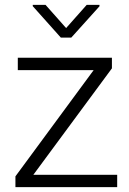

<svg xmlns="http://www.w3.org/2000/svg" viewBox="-20 -764 527 784"><path d="M458.5 -50.3V0H43V-43.9L362.3 -477.5H52.7V-528.3H437V-484.9L116.2 -50.3ZM166 -744.1 250 -649.4 334 -744.1H386.2V-738.3L271 -610.4H228.5L113.8 -738.8V-744.1Z"/></svg>

Font: Vazirmatn RD FD ExtraLight
Style: Regular
Weight: 200
Designer: Saber Rastikerdar
Foundry: Saber Rastikerdar
Version: Version 33.003